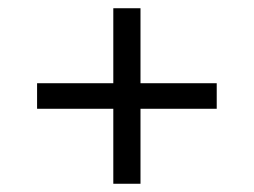

<svg xmlns="http://www.w3.org/2000/svg" viewBox="-20 -583 616 466"><path d="M506 -381H321V-563H255V-381H70V-319H255V-137H321V-319H506Z"/></svg>

Font: Montserrat-Alt1
Style: Regular
Weight: 400
Designer: Differentunic
Foundry: Differentunic
Version: Version 7.222